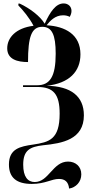

<svg xmlns="http://www.w3.org/2000/svg" viewBox="-20 -870 531 1117"><path d="M382 227C421 221 453 189 453 144C453 98 419 70 376 70C287 70 264 189 182 189C142 189 115 159 115 88C115 4 154 -16 231 -25C342 -36 468 -58 468 -199C468 -309 394 -369 251 -371C383 -385 448 -454 448 -554C448 -670 359 -717 251 -723C271 -748 300 -781 347 -781C362 -781 374 -778 386 -772C389 -778 396 -791 396 -806C396 -833 376 -850 350 -850C305 -850 272 -802 240 -732C214 -776 153 -822 95 -849H87V-838C113 -812 152 -765 175 -720C70 -707 22 -649 22 -589C22 -524 82 -509 143 -509C143 -656 163 -714 226 -714C282 -714 304 -668 304 -558C304 -425 271 -374 196 -374H114V-364H197C291 -364 327 -322 327 -209C327 -58 266 -43 173 -29C97 -18 32 -5 32 87C32 164 77 200 165 200C243 200 279 171 323 171C358 171 378 188 382 227Z"/></svg>

Font: Noto Serif Display ExtraCondensed ExtraBold
Style: Regular
Weight: 800
Width: 2
Designer: Monotype Design Team
Foundry: Monotype Imaging Inc.
Version: Version 2.009